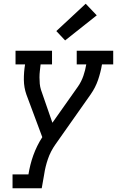

<svg xmlns="http://www.w3.org/2000/svg" viewBox="-20 -801 640 1026"><path d="M47 205V131H132Q136 106 142.5 80Q149 54 158 29Q167 4 179 -20.5Q191 -45 206 -68L121 -296Q108 -333 107.5 -374Q107 -415 114 -457H63V-530H258V-457H197Q195 -439 193 -422Q191 -405 191 -387.5Q191 -370 192.5 -353.5Q194 -337 199 -321L260 -145L397 -339Q415 -365 425.5 -395.5Q436 -426 441 -457H390V-530H585V-457H525Q518 -415 504 -374Q490 -333 464 -296L276 -29Q250 8 236 49Q222 90 216 131L203 205ZM328 -585 281 -635 438 -781 497 -719Z"/></svg>

Font: Iosevka Curly Slab ExObl
Style: Regular
Weight: 400
Width: 7
Italic angle: -9°
Monospace: yes
Designer: Belleve Invis
Foundry: Belleve Invis
Version: Version 11.1.0; ttfautohint (v1.8.3)